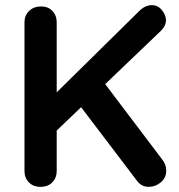

<svg xmlns="http://www.w3.org/2000/svg" viewBox="-20 -725 695 745"><path d="M557 0Q529 0 512 -23L281 -327L372 -420L611 -104Q625 -85 625 -63Q625 -35 604 -17.5Q583 0 557 0ZM569 -705Q593 -705 608.5 -685.5Q624 -666 624 -646Q624 -625 606 -607L187 -206L182 -349L520 -682Q543 -705 569 -705ZM137 0Q109 0 92 -17.5Q75 -35 75 -61V-639Q75 -665 93 -682.5Q111 -700 139 -700Q167 -700 183.5 -682.5Q200 -665 200 -639V-61Q200 -35 183 -17.5Q166 0 137 0Z"/></svg>

Font: Quicksand Variable Light
Style: Regular
Weight: 300
Designer: Andrew Paglinawan
Foundry: Andrew Paglinawan
Version: Version 3.004